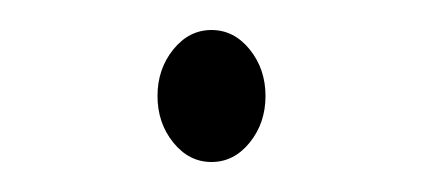

<svg xmlns="http://www.w3.org/2000/svg" viewBox="-20 -396 290 128"><path d="M121 -288Q106 -288 95.5 -301Q85 -314 85 -332Q85 -350 95.5 -363Q106 -376 121 -376Q136 -376 146.5 -363Q157 -350 157 -332Q157 -314 146.5 -301Q136 -288 121 -288Z"/></svg>

Font: Inconsolata UltraCondensed
Style: Regular
Weight: 400
Width: 1
Monospace: yes
Designer: Raph Levien, Cyreal, Brenton Simpson
Foundry: Raph Levien, Cyreal, Google
Version: Version 3.001; ttfautohint (v1.8.2.53-6de2)